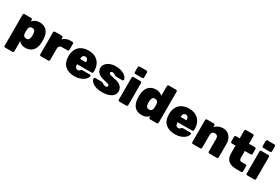

<svg xmlns="http://www.w3.org/2000/svg" viewBox="96 -2040 5134 3526"><g transform="rotate(30 2663.5 -276.5)"><path d="M78 190Q67 190 59.5 182.5Q52 175 52 164V-494Q52 -505 59.5 -512.5Q67 -520 78 -520H219Q230 -520 237.5 -512.5Q245 -505 245 -494V-461Q269 -491 306 -510.5Q343 -530 397 -530Q444 -530 481.5 -516Q519 -502 547 -473.5Q575 -445 591 -401Q607 -357 610 -298Q611 -277 611 -260Q611 -243 610 -221Q608 -165 592 -122Q576 -79 548 -49.5Q520 -20 482 -5Q444 10 397 10Q351 10 316 -5.5Q281 -21 258 -54V164Q258 175 250 182.5Q242 190 232 190ZM329 -146Q355 -146 369.5 -156.5Q384 -167 390.5 -185.5Q397 -204 399 -228Q402 -260 399 -292Q397 -316 390.5 -334.5Q384 -353 369.5 -363.5Q355 -374 329 -374Q303 -374 287.5 -363Q272 -352 265.5 -334Q259 -316 258 -294Q257 -273 257 -256.5Q257 -240 258 -219Q259 -198 266.5 -182Q274 -166 289 -156Q304 -146 329 -146Z M724 0Q713 0 705.5 -7.5Q698 -15 698 -26V-494Q698 -505 705.5 -512.5Q713 -520 724 -520H869Q880 -520 887.5 -512.5Q895 -505 895 -494V-457Q925 -486 963.5 -503Q1002 -520 1048 -520H1093Q1104 -520 1112 -512.5Q1120 -505 1120 -494V-365Q1120 -354 1112 -346.5Q1104 -339 1093 -339H981Q945 -339 926 -320Q907 -301 907 -265V-26Q907 -15 899.5 -7.5Q892 0 881 0Z M1437 10Q1312 10 1238.5 -54.5Q1165 -119 1163 -252Q1163 -256 1163 -262.5Q1163 -269 1163 -272Q1166 -355 1199.5 -412.5Q1233 -470 1293.5 -500Q1354 -530 1436 -530Q1528 -530 1588.5 -493.5Q1649 -457 1679 -396.5Q1709 -336 1709 -261V-233Q1709 -223 1701 -215Q1693 -207 1682 -207H1374Q1374 -207 1374 -205Q1374 -203 1374 -201Q1374 -177 1380.5 -158.5Q1387 -140 1401 -129.5Q1415 -119 1435 -119Q1448 -119 1457 -123Q1466 -127 1473 -133.5Q1480 -140 1485 -146Q1494 -155 1499.5 -157.5Q1505 -160 1517 -160H1674Q1683 -160 1689.5 -154Q1696 -148 1695 -139Q1694 -121 1678 -95.5Q1662 -70 1630.5 -46Q1599 -22 1550 -6Q1501 10 1437 10ZM1374 -319H1498V-321Q1498 -348 1491 -367Q1484 -386 1470 -395.5Q1456 -405 1436 -405Q1416 -405 1402 -395.5Q1388 -386 1381 -367Q1374 -348 1374 -321Z M2020 10Q1952 10 1904 -4.5Q1856 -19 1825.5 -41Q1795 -63 1781 -86.5Q1767 -110 1766 -128Q1765 -139 1772.5 -146.5Q1780 -154 1789 -154H1934Q1935 -154 1937 -153.5Q1939 -153 1941 -151Q1954 -147 1965.5 -138Q1977 -129 1991.5 -122Q2006 -115 2026 -115Q2043 -115 2056.5 -122.5Q2070 -130 2070 -144Q2070 -156 2062.5 -165Q2055 -174 2031 -182.5Q2007 -191 1954 -201Q1905 -211 1864.5 -230.5Q1824 -250 1800.5 -283Q1777 -316 1777 -364Q1777 -405 1804 -443Q1831 -481 1884.5 -505.5Q1938 -530 2016 -530Q2075 -530 2120.5 -516Q2166 -502 2197.5 -481Q2229 -460 2245.5 -436Q2262 -412 2263 -393Q2264 -382 2257 -374.5Q2250 -367 2241 -367H2110Q2107 -367 2103.5 -367.5Q2100 -368 2098 -370Q2084 -373 2072.5 -381.5Q2061 -390 2048 -397.5Q2035 -405 2015 -405Q1998 -405 1987.5 -397Q1977 -389 1977 -376Q1977 -365 1984 -356Q1991 -347 2016 -339Q2041 -331 2095 -322Q2165 -311 2207 -285.5Q2249 -260 2267 -226Q2285 -192 2285 -158Q2285 -107 2254.5 -69Q2224 -31 2164.5 -10.5Q2105 10 2020 10Z M2389 0Q2378 0 2370.5 -7.5Q2363 -15 2363 -26V-494Q2363 -505 2370.5 -512.5Q2378 -520 2389 -520H2537Q2548 -520 2556 -512.5Q2564 -505 2564 -494V-26Q2564 -15 2556 -7.5Q2548 0 2537 0ZM2391 -585Q2380 -585 2372.5 -592.5Q2365 -600 2365 -611V-716Q2365 -727 2372.5 -735Q2380 -743 2391 -743H2535Q2546 -743 2554 -735Q2562 -727 2562 -716V-611Q2562 -600 2554 -592.5Q2546 -585 2535 -585Z M2864 10Q2818 10 2780 -4Q2742 -18 2714 -47Q2686 -76 2670 -120Q2654 -164 2651 -223Q2650 -245 2650 -261Q2650 -277 2651 -298Q2653 -354 2669 -397.5Q2685 -441 2713 -470Q2741 -499 2779.5 -514.5Q2818 -530 2864 -530Q2909 -530 2944 -515.5Q2979 -501 3003 -477V-684Q3003 -695 3011 -702.5Q3019 -710 3029 -710H3183Q3194 -710 3201.5 -702.5Q3209 -695 3209 -684V-26Q3209 -15 3201.5 -7.5Q3194 0 3183 0H3042Q3031 0 3023 -7.5Q3015 -15 3015 -26V-54Q2991 -25 2954.5 -7.5Q2918 10 2864 10ZM2932 -146Q2958 -146 2973.5 -157Q2989 -168 2995.5 -186Q3002 -204 3003 -226Q3005 -248 3005 -264.5Q3005 -281 3003 -301Q3002 -322 2994.5 -338Q2987 -354 2972 -364Q2957 -374 2932 -374Q2907 -374 2892 -363.5Q2877 -353 2870.5 -334.5Q2864 -316 2862 -292Q2859 -260 2862 -228Q2864 -204 2870.5 -185.5Q2877 -167 2892 -156.5Q2907 -146 2932 -146Z M3568 10Q3443 10 3369.5 -54.5Q3296 -119 3294 -252Q3294 -256 3294 -262.5Q3294 -269 3294 -272Q3297 -355 3330.5 -412.5Q3364 -470 3424.5 -500Q3485 -530 3567 -530Q3659 -530 3719.5 -493.5Q3780 -457 3810 -396.5Q3840 -336 3840 -261V-233Q3840 -223 3832 -215Q3824 -207 3813 -207H3505Q3505 -207 3505 -205Q3505 -203 3505 -201Q3505 -177 3511.5 -158.5Q3518 -140 3532 -129.5Q3546 -119 3566 -119Q3579 -119 3588 -123Q3597 -127 3604 -133.5Q3611 -140 3616 -146Q3625 -155 3630.5 -157.5Q3636 -160 3648 -160H3805Q3814 -160 3820.5 -154Q3827 -148 3826 -139Q3825 -121 3809 -95.5Q3793 -70 3761.5 -46Q3730 -22 3681 -6Q3632 10 3568 10ZM3505 -319H3629V-321Q3629 -348 3622 -367Q3615 -386 3601 -395.5Q3587 -405 3567 -405Q3547 -405 3533 -395.5Q3519 -386 3512 -367Q3505 -348 3505 -321Z M3948 0Q3937 0 3929.5 -7.5Q3922 -15 3922 -26V-494Q3922 -505 3929.5 -512.5Q3937 -520 3948 -520H4093Q4104 -520 4111.5 -512.5Q4119 -505 4119 -494V-458Q4145 -488 4188 -509Q4231 -530 4286 -530Q4340 -530 4384 -505Q4428 -480 4455 -430Q4482 -380 4482 -304V-26Q4482 -15 4474 -7.5Q4466 0 4455 0H4297Q4286 0 4278.5 -7.5Q4271 -15 4271 -26V-297Q4271 -334 4253 -354Q4235 -374 4202 -374Q4169 -374 4150 -354Q4131 -334 4131 -297V-26Q4131 -15 4123.5 -7.5Q4116 0 4105 0Z M4869 0Q4801 0 4749.5 -20Q4698 -40 4669.5 -85.5Q4641 -131 4641 -206V-367H4562Q4551 -367 4543.5 -374.5Q4536 -382 4536 -393V-494Q4536 -505 4543.5 -512.5Q4551 -520 4562 -520H4641V-684Q4641 -695 4648.5 -702.5Q4656 -710 4667 -710H4812Q4823 -710 4830.5 -702.5Q4838 -695 4838 -684V-520H4964Q4975 -520 4982.5 -512.5Q4990 -505 4990 -494V-393Q4990 -382 4982.5 -374.5Q4975 -367 4964 -367H4838V-223Q4838 -194 4850 -177.5Q4862 -161 4888 -161H4972Q4983 -161 4990.5 -153.5Q4998 -146 4998 -135V-26Q4998 -15 4990.5 -7.5Q4983 0 4972 0Z M5101 0Q5090 0 5082.5 -7.5Q5075 -15 5075 -26V-494Q5075 -505 5082.5 -512.5Q5090 -520 5101 -520H5249Q5260 -520 5268 -512.5Q5276 -505 5276 -494V-26Q5276 -15 5268 -7.5Q5260 0 5249 0ZM5103 -585Q5092 -585 5084.5 -592.5Q5077 -600 5077 -611V-716Q5077 -727 5084.5 -735Q5092 -743 5103 -743H5247Q5258 -743 5266 -735Q5274 -727 5274 -716V-611Q5274 -600 5266 -592.5Q5258 -585 5247 -585Z"/></g></svg>

Font: Rubik ExtraBold
Style: Regular
Weight: 800
Designer: Hubert and Fischer
Foundry: Hubert and Fischer
Version: Version 2.300;gftools[0.9.30]